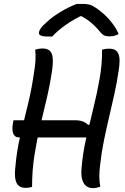

<svg xmlns="http://www.w3.org/2000/svg" viewBox="-20 -955 640 982"><path d="M160 -701Q170 -704 179 -705.5Q188 -707 198 -707Q233 -707 244 -681.5Q255 -656 247 -599Q236 -523 219 -451.5Q202 -380 185 -308Q168 -236 156 -160Q144 -84 144 1Q137 3 128.5 4.5Q120 6 111 6Q90 6 76.5 -4.5Q63 -15 58.5 -39.5Q54 -64 59 -105Q66 -187 85 -265.5Q104 -344 123.5 -424Q143 -504 155 -591Q160 -620 161.5 -647.5Q163 -675 160 -701ZM49 -340H363Q387 -340 403 -334Q419 -328 431 -316L455 -324L447 -252H78Q66 -252 58.5 -257.5Q51 -263 47.5 -272.5Q44 -282 43.5 -295Q43 -308 46 -323ZM493 0Q485 3 475 5Q465 7 454 7Q435 7 421 -3.5Q407 -14 400.5 -36.5Q394 -59 397 -94Q403 -170 420.5 -246.5Q438 -323 457 -399.5Q476 -476 489.5 -552Q503 -628 502 -701Q512 -704 520 -705Q528 -706 538 -706Q558 -706 569.5 -699Q581 -692 586.5 -677.5Q592 -663 591.5 -642Q591 -621 587 -594Q578 -533 565 -474Q552 -415 538 -356Q524 -297 511.5 -236Q499 -175 492 -110Q488 -80 488 -53Q488 -26 493 0ZM373 -935Q378 -935 383.5 -935Q389 -935 394.5 -935Q400 -935 405 -935Q423 -935 438.5 -931Q454 -927 479 -909Q494 -898 509.5 -884.5Q525 -871 539 -855Q553 -839 565.5 -820.5Q578 -802 587 -781Q576 -775 565.5 -772Q555 -769 539 -769Q523 -769 512.5 -774Q502 -779 491 -793Q471 -818 445 -840Q419 -862 372 -885L428 -872Q411 -872 394.5 -872Q378 -872 361 -872L420 -886Q357 -857 314.5 -826.5Q272 -796 247 -768H228Q208 -768 197 -770.5Q186 -773 182 -778Q178 -783 179 -790Q180 -797 188 -809.5Q196 -822 215 -838Q231 -854 249.5 -867.5Q268 -881 288.5 -893.5Q309 -906 330 -916.5Q351 -927 373 -935Z"/></svg>

Font: Rec Mono Duotone
Style: Italic
Weight: 400
Italic angle: -10°
Monospace: yes
Version: Version 1.085; ttfautohint (v1.8.4.7-5d5b)